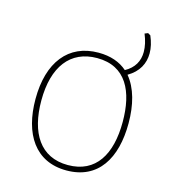

<svg xmlns="http://www.w3.org/2000/svg" viewBox="-104 -765 771 860"><g transform="rotate(15 281.5 -334.5)"><path d="M282 10C429 10 497 -103 497 -266C497 -351 478 -425 436 -475C486 -504 507 -546 507 -593C507 -618 501 -644 489 -672L477 -679L462 -673C474 -644 480 -617 480 -592C480 -550 461 -515 419 -492C386 -521 342 -537 286 -537C146 -537 66 -434 66 -264C66 -102 137 10 282 10ZM282 -15C154 -15 93 -114 93 -264C93 -421 162 -512 286 -512C421 -512 470 -405 470 -265C470 -115 412 -15 282 -15Z"/></g></svg>

Font: Noto Sans Mono SemiCondensed Thin
Style: Regular
Weight: 100
Width: 4
Designer: Monotype Design Team
Foundry: Monotype Imaging Inc.
Version: Version 2.014